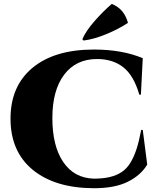

<svg xmlns="http://www.w3.org/2000/svg" viewBox="-20 -974 833 1008"><path d="M418.9 -761.2 412.1 -768.1Q431.2 -812 477.3 -864.3Q523.4 -916.5 566.9 -953.6Q601.6 -939 621.6 -914.8Q641.6 -890.6 651.9 -854Q601.6 -820.8 536.6 -794.2Q471.7 -767.6 418.9 -761.2ZM721.2 -292H729.5L752.9 -109.9Q719.7 -54.2 651.4 -20Q583 14.2 472.2 14.2Q268.6 13.2 151.9 -82.5Q35.2 -178.2 35.2 -351.1Q35.2 -522 150.6 -617.9Q266.1 -713.9 473.1 -713.9Q621.6 -713.9 729.5 -668.5L719.7 -477.1H711.4Q682.1 -578.1 627 -621.1Q571.8 -664.1 489.7 -664.1Q378.9 -664.1 316.9 -582Q254.9 -500 254.9 -354Q254.9 -207 312.3 -123Q369.6 -39.1 472.2 -36.1Q521.5 -36.1 556.9 -44.7Q592.3 -53.2 618.9 -70.8Q645.5 -88.4 664.6 -119.6Q683.6 -150.9 696.8 -191.7Q710 -232.4 721.2 -292Z"/></svg>

Font: Cinzel Black
Style: Regular
Weight: 900
Designer: Natanael Gama
Version: Version 1.001;PS 001.001;hotconv 1.0.56;makeotf.lib2.0.21325